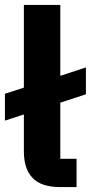

<svg xmlns="http://www.w3.org/2000/svg" viewBox="-22 -760 369 780"><path d="M289 -115V0H222Q146 0 110.5 -37Q75 -74 75 -144V-295L-2 -270V-379L75 -404V-740H223V-452L327 -486V-377L223 -343V-115Z"/></svg>

Font: IBM Plex Sans Var
Style: Regular
Weight: 400
Designer: Mike Abbink, Paul van der Laan, Pieter van Rosmalen
Foundry: Bold Monday
Version: Version 3.000